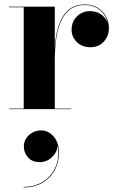

<svg xmlns="http://www.w3.org/2000/svg" viewBox="-20 -490 526 862"><path d="M224 -220Q224 -272 230.2 -317Q236.5 -362 251.8 -396.5Q267 -431 293.8 -450.5Q320.5 -470 361 -470Q395.5 -470 419.5 -454.8Q443.5 -439.5 456.2 -415.2Q469 -391 469 -364Q469 -329 446.2 -303.5Q423.5 -278 386 -278Q348 -278 324.8 -301.2Q301.5 -324.5 301.5 -356Q301.5 -393 325.5 -416.5Q349.5 -440 384.5 -440Q409 -440 427.8 -429Q446.5 -418 457.2 -400.8Q468 -383.5 468 -364H466Q466 -390 453.8 -413.8Q441.5 -437.5 418 -452.5Q394.5 -467.5 361 -467.5Q321 -467.5 294.8 -447.8Q268.5 -428 253.5 -393.8Q238.5 -359.5 232.2 -314.8Q226 -270 226 -220ZM226 -460V-2.5H300V0H21V-2.5H86.5V-457.5H21V-460ZM85.5 351.5V349Q137.5 349 175.8 323.8Q214 298.5 231.2 255.5Q248.5 212.5 237 159H238Q239 180 228 197.8Q217 215.5 198.8 226.8Q180.5 238 159.5 238Q124.5 238 105.8 216.8Q87 195.5 87 167Q87 147.5 97.5 131.2Q108 115 125.8 105.2Q143.5 95.5 164.5 95.5Q197 95.5 220.8 122.8Q244.5 150 244.5 197Q244.5 240 225.2 275Q206 310 170.2 330.8Q134.5 351.5 85.5 351.5Z"/></svg>

Font: Bodoni Moda 72pt
Style: Bold
Weight: 700
Designer: Owen Earl
Foundry: indestructible type
Version: Version 2.004